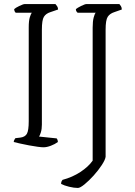

<svg xmlns="http://www.w3.org/2000/svg" viewBox="-20 -728 667 949"><path d="M195 0Q186 0 166.5 -2.5Q147 -5 123.5 -9.5Q100 -14 79.5 -18.5Q59 -23 48 -26Q48 -32 51 -37Q54 -42 56 -45L81 -48Q104 -51 113 -67Q122 -83 122 -129V-592Q122 -626 127.5 -643Q133 -660 137 -665H58Q51 -670 50 -683Q56 -689 75.5 -698.5Q95 -708 103 -708H254Q258 -704 262.5 -697Q267 -690 267 -681L229 -668Q207 -661 197 -645Q187 -629 187 -581V-112Q187 -90 182 -74Q177 -58 173 -53L260 -44Q262 -42 264 -37Q266 -32 266 -26Q251 -15 231 -7.5Q211 0 195 0ZM365 201Q346 201 321.5 195Q297 189 282 181Q282 173 284.5 168Q287 163 289 161Q338 148 377.5 122Q417 96 438 66V-591Q438 -623 443 -641.5Q448 -660 453 -665H364Q361 -667 358 -671.5Q355 -676 355 -683Q362 -689 381 -698.5Q400 -708 408 -708H570Q573 -705 577.5 -698Q582 -691 582 -681L545 -668Q523 -661 512.5 -645Q502 -629 502 -581V47Q500 62 483 88Q466 114 443 139.5Q420 165 398 183Q376 201 365 201Z"/></svg>

Font: Texturina 72pt ExtraLight
Style: Regular
Weight: 200
Designer: Guillermo Torres Carreño
Foundry: Omnibus-Type
Version: Version 1.002; ttfautohint (v1.8.3)